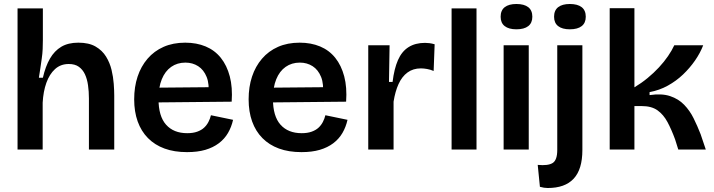

<svg xmlns="http://www.w3.org/2000/svg" viewBox="-20 -750 3581 963"><path d="M68 0V-319V-708H195V-548Q195 -527 194 -504Q193 -481 189.5 -457Q186 -433 182.5 -408.5Q179 -384 175 -360H195Q208 -417 230.5 -456Q253 -495 287.5 -515.5Q322 -536 373 -536Q426 -536 459.5 -516.5Q493 -497 512 -466Q531 -435 539.5 -399.5Q548 -364 550.5 -329.5Q553 -295 553 -271V0H426V-256Q426 -291 421.5 -322.5Q417 -354 406 -377.5Q395 -401 375.5 -415Q356 -429 325 -429Q284 -429 256 -403.5Q228 -378 212.5 -334.5Q197 -291 194 -235V0Z M918 13Q854 13 805 -5Q756 -23 722 -57.5Q688 -92 670.5 -141Q653 -190 653 -252Q653 -314 670 -365.5Q687 -417 720 -455.5Q753 -494 800.5 -515Q848 -536 909 -536Q966 -536 1011.5 -517Q1057 -498 1087.5 -460Q1118 -422 1132.5 -367Q1147 -312 1142 -240L734 -236V-310L1067 -313L1025 -272Q1031 -328 1016.5 -364Q1002 -400 974 -418Q946 -436 910 -436Q869 -436 838.5 -414.5Q808 -393 791.5 -352.5Q775 -312 775 -254Q775 -167 813 -124.5Q851 -82 919 -82Q948 -82 969 -89.5Q990 -97 1003.5 -109.5Q1017 -122 1025.5 -138.5Q1034 -155 1038 -172L1149 -149Q1141 -113 1123.5 -83Q1106 -53 1077.5 -31.5Q1049 -10 1010 1.5Q971 13 918 13Z M1492 13Q1428 13 1379 -5Q1330 -23 1296 -57.5Q1262 -92 1244.5 -141Q1227 -190 1227 -252Q1227 -314 1244 -365.5Q1261 -417 1294 -455.5Q1327 -494 1374.5 -515Q1422 -536 1483 -536Q1540 -536 1585.5 -517Q1631 -498 1661.5 -460Q1692 -422 1706.5 -367Q1721 -312 1716 -240L1308 -236V-310L1641 -313L1599 -272Q1605 -328 1590.5 -364Q1576 -400 1548 -418Q1520 -436 1484 -436Q1443 -436 1412.5 -414.5Q1382 -393 1365.5 -352.5Q1349 -312 1349 -254Q1349 -167 1387 -124.5Q1425 -82 1493 -82Q1522 -82 1543 -89.5Q1564 -97 1577.5 -109.5Q1591 -122 1599.5 -138.5Q1608 -155 1612 -172L1723 -149Q1715 -113 1697.5 -83Q1680 -53 1651.5 -31.5Q1623 -10 1584 1.5Q1545 13 1492 13Z M1827 0V-263V-523H1934L1931 -339H1949Q1957 -405 1976 -448.5Q1995 -492 2029 -513.5Q2063 -535 2112 -535Q2122 -535 2134 -533.5Q2146 -532 2160 -528L2155 -394Q2139 -401 2122 -404Q2105 -407 2091 -407Q2052 -407 2024 -386.5Q1996 -366 1979 -328.5Q1962 -291 1954 -240V0Z M2245 0V-708H2370V0Z M2506 0V-523H2632V0ZM2570 -603Q2532 -603 2511.5 -619Q2491 -635 2491 -666Q2491 -698 2511.5 -714Q2532 -730 2570 -730Q2609 -730 2629.5 -714Q2650 -698 2650 -666Q2650 -635 2629.5 -619Q2609 -603 2570 -603Z M2727 193Q2718 193 2708.5 191.5Q2699 190 2688 187L2677 77Q2729 82 2752 67.5Q2775 53 2775 2V-523H2901V2Q2901 51 2890 87Q2879 123 2857 146.5Q2835 170 2802.5 181.5Q2770 193 2727 193ZM2838 -603Q2800 -603 2779.5 -619Q2759 -635 2759 -666Q2759 -698 2779.5 -714Q2800 -730 2838 -730Q2877 -730 2897.5 -714Q2918 -698 2918 -666Q2918 -635 2897.5 -619Q2877 -603 2838 -603Z M3038 0V-709H3162V-312Q3197 -333 3228 -358.5Q3259 -384 3285 -412Q3311 -440 3330.5 -468.5Q3350 -497 3362 -523H3507Q3492 -484 3466 -446.5Q3440 -409 3406 -376.5Q3372 -344 3329.5 -320.5Q3287 -297 3238 -288V-273Q3299 -282 3341 -268Q3383 -254 3411.5 -224.5Q3440 -195 3459 -156.5Q3478 -118 3494 -77L3520 0H3382L3366 -51Q3348 -100 3328 -137.5Q3308 -175 3278 -196.5Q3248 -218 3199 -218H3162V0Z"/></svg>

Font: Bricolage Grotesque SemiBold
Style: Regular
Weight: 600
Designer: Mathieu Triay
Foundry: Atelier Triay
Version: Version 1.000;gftools[0.9.30]